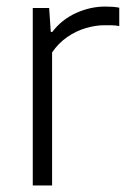

<svg xmlns="http://www.w3.org/2000/svg" viewBox="-20 -566 390 586"><path d="M80 0V-541.5H130L135 -468.5H139.5Q168.5 -506.5 212 -526.2Q255.5 -546 301.5 -546Q314 -546 324 -545.2Q334 -544.5 344 -542.5V-486.5Q333 -488.5 322.2 -488.8Q311.5 -489 299 -489Q271.5 -489 241.8 -480.2Q212 -471.5 185 -452.8Q158 -434 139 -406V0Z"/></svg>

Font: Encode Sans Condensed Thin Light
Style: Regular
Weight: 300
Version: Version 3.002